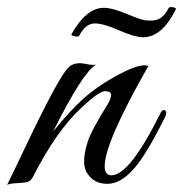

<svg xmlns="http://www.w3.org/2000/svg" viewBox="-59 -514 516 541"><path d="M359 -328Q236 -112 236 -46Q236 -20 255 -20Q306 -20 392 -193Q398 -207 405.5 -203Q413 -199 406 -184Q353 -77 316.5 -36.5Q280 4 243.5 4Q207 4 188 -24Q178 -37 178 -59.5Q178 -82 188 -114Q198 -146 243 -218Q254 -236 254 -246.5Q254 -257 237 -257Q220 -257 172 -212Q100 -146 33 -14Q27 -4 19.5 -1.5Q12 1 -10 2Q-32 3 -39 7Q-23 -25 24 -124Q108 -299 134 -324Q146 -336 167 -336Q171 -336 187.5 -333Q204 -330 212 -332Q175 -312 91 -144Q138 -202 176.5 -236.5Q215 -271 269 -300.5Q323 -330 348 -330Q354 -330 359 -328ZM344 -409Q322 -409 280 -427Q233 -448 208 -448Q183 -448 165 -415Q163 -408 147 -413Q142 -415 142 -417Q184 -492 234 -492Q257 -492 299 -474.5Q341 -457 352.5 -456.5Q364 -456 368 -456Q399 -456 416 -491Q417 -494 422 -494Q435 -494 437 -489Q398 -409 344 -409Z"/></svg>

Font: Great Vibes
Style: Regular
Weight: 400
Designer: Robert E. Leuschke
Foundry: Robert E. Leuschke
Version: Version 1.001